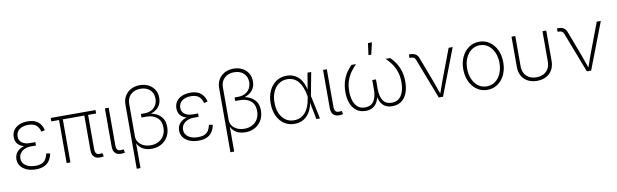

<svg xmlns="http://www.w3.org/2000/svg" viewBox="-54 -1379 7093 2206"><g transform="rotate(-10 3493.0 -276.5)"><path d="M261.2 9.8Q200.2 9.8 154.8 -9.8Q109.4 -29.3 84.2 -63.5Q59.1 -97.7 59.1 -142.1Q59.1 -174.3 72 -200.9Q85 -227.5 110.1 -247.3Q135.3 -267.1 172.4 -277.8Q209.5 -288.6 257.8 -288.6H308.1V-259.8H251.5Q209.5 -259.8 176.5 -245.4Q143.6 -231 124.5 -204.8Q105.5 -178.7 105.5 -143.1Q105.5 -93.3 147.9 -62.3Q190.4 -31.2 262.7 -31.2Q310.5 -31.2 339.8 -45.4Q369.1 -59.6 385 -85.9Q400.9 -112.3 408.7 -149.4L452.1 -141.6Q443.4 -95.7 421.1 -61.5Q398.9 -27.3 359.6 -8.8Q320.3 9.8 261.2 9.8ZM257.8 -266.1Q208.5 -266.1 173.3 -275.6Q138.2 -285.2 116 -302.7Q93.8 -320.3 83.3 -344.7Q72.8 -369.1 72.8 -398.4Q72.8 -444.8 96.2 -478.8Q119.6 -512.7 161.9 -531.2Q204.1 -549.8 260.7 -549.8Q312 -549.8 347.9 -534.2Q383.8 -518.6 406.2 -488.8Q428.7 -459 439.5 -415.5L397 -405.3Q384.3 -457 351.8 -482.9Q319.3 -508.8 260.7 -508.8Q194.3 -508.8 156.2 -479Q118.2 -449.2 117.7 -398.9Q117.7 -352.5 151.6 -325.9Q185.5 -299.3 251.5 -299.3H308.1V-266.1Z M1027.8 2Q975.1 8.3 945.1 -16.4Q915 -41 915 -97.2V-525.9H959V-104Q959 -60.5 977.5 -47.1Q996.1 -33.7 1030.8 -39.6Q1037.1 -40 1039.1 -40Q1041 -40 1044.9 -41L1053.7 -2Q1048.8 -1 1042.2 0Q1035.6 1 1027.8 2ZM620.1 0V-525.9H664.1V0ZM529.8 -502.4V-542.5H1052.7V-502.4Z M1274.9 2Q1222.2 8.3 1192.1 -16.1Q1162.1 -40.5 1162.1 -97.2V-542.5H1206.1V-104Q1206.1 -60.5 1224.6 -47.4Q1243.2 -34.2 1277.8 -39.6Q1284.2 -40 1286.1 -40.3Q1288.1 -40.5 1292 -41L1300.8 -2Q1295.4 -1 1288.8 0Q1282.2 1 1274.9 2Z M1401.9 204.1V-543.9Q1401.9 -600.6 1427.2 -643.8Q1452.6 -687 1497.8 -711.4Q1543 -735.8 1602.1 -735.8Q1659.7 -735.8 1703.9 -712.6Q1748 -689.5 1772.9 -648.7Q1797.9 -607.9 1797.9 -554.2Q1797.9 -504.9 1776.9 -469.2Q1755.9 -433.6 1720.2 -412.6Q1684.6 -391.6 1641.1 -384.8V-396.5Q1689 -391.6 1732.2 -371.6Q1775.4 -351.6 1802.7 -312Q1830.1 -272.5 1830.1 -208Q1830.1 -144.5 1802.2 -95.7Q1774.4 -46.9 1725.3 -19.3Q1676.3 8.3 1612.3 8.3Q1570.8 8.3 1536.1 -3.9Q1501.5 -16.1 1476.8 -40.8Q1452.1 -65.4 1439.9 -102.1L1445.8 -111.3V204.1ZM1608.9 -33.7Q1662.1 -33.7 1701.9 -55.7Q1741.7 -77.6 1763.9 -117.2Q1786.1 -156.7 1786.1 -208.5Q1786.1 -286.1 1738.8 -326.2Q1691.4 -366.2 1614.7 -366.2H1558.1V-407.7H1601.6Q1647 -407.7 1681.4 -426Q1715.8 -444.3 1734.9 -477.3Q1753.9 -510.3 1753.9 -553.7Q1753.9 -616.7 1711.9 -655.3Q1669.9 -693.8 1602.1 -693.8Q1532.2 -693.8 1489 -653.1Q1445.8 -612.3 1445.8 -544.4V-165Q1445.8 -127 1467 -97.2Q1488.3 -67.4 1525.1 -50.5Q1562 -33.7 1608.9 -33.7Z M2159.2 9.8Q2098.1 9.8 2052.7 -9.8Q2007.3 -29.3 1982.2 -63.5Q1957 -97.7 1957 -142.1Q1957 -174.3 1970 -200.9Q1982.9 -227.5 2008.1 -247.3Q2033.2 -267.1 2070.3 -277.8Q2107.4 -288.6 2155.8 -288.6H2206.1V-259.8H2149.4Q2107.4 -259.8 2074.5 -245.4Q2041.5 -231 2022.5 -204.8Q2003.4 -178.7 2003.4 -143.1Q2003.4 -93.3 2045.9 -62.3Q2088.4 -31.2 2160.6 -31.2Q2208.5 -31.2 2237.8 -45.4Q2267.1 -59.6 2283 -85.9Q2298.8 -112.3 2306.6 -149.4L2350.1 -141.6Q2341.3 -95.7 2319.1 -61.5Q2296.9 -27.3 2257.6 -8.8Q2218.3 9.8 2159.2 9.8ZM2155.8 -266.1Q2106.4 -266.1 2071.3 -275.6Q2036.1 -285.2 2013.9 -302.7Q1991.7 -320.3 1981.2 -344.7Q1970.7 -369.1 1970.7 -398.4Q1970.7 -444.8 1994.1 -478.8Q2017.6 -512.7 2059.8 -531.2Q2102.1 -549.8 2158.7 -549.8Q2210 -549.8 2245.8 -534.2Q2281.7 -518.6 2304.2 -488.8Q2326.7 -459 2337.4 -415.5L2294.9 -405.3Q2282.2 -457 2249.8 -482.9Q2217.3 -508.8 2158.7 -508.8Q2092.3 -508.8 2054.2 -479Q2016.1 -449.2 2015.6 -398.9Q2015.6 -352.5 2049.6 -325.9Q2083.5 -299.3 2149.4 -299.3H2206.1V-266.1Z M2495.1 204.1V-543.9Q2495.1 -600.6 2520.5 -643.8Q2545.9 -687 2591.1 -711.4Q2636.2 -735.8 2695.3 -735.8Q2752.9 -735.8 2797.1 -712.6Q2841.3 -689.5 2866.2 -648.7Q2891.1 -607.9 2891.1 -554.2Q2891.1 -504.9 2870.1 -469.2Q2849.1 -433.6 2813.5 -412.6Q2777.8 -391.6 2734.4 -384.8V-396.5Q2782.2 -391.6 2825.4 -371.6Q2868.7 -351.6 2896 -312Q2923.3 -272.5 2923.3 -208Q2923.3 -144.5 2895.5 -95.7Q2867.7 -46.9 2818.6 -19.3Q2769.5 8.3 2705.6 8.3Q2664.1 8.3 2629.4 -3.9Q2594.7 -16.1 2570.1 -40.8Q2545.4 -65.4 2533.2 -102.1L2539.1 -111.3V204.1ZM2702.1 -33.7Q2755.4 -33.7 2795.2 -55.7Q2835 -77.6 2857.2 -117.2Q2879.4 -156.7 2879.4 -208.5Q2879.4 -286.1 2832 -326.2Q2784.7 -366.2 2708 -366.2H2651.4V-407.7H2694.8Q2740.2 -407.7 2774.7 -426Q2809.1 -444.3 2828.1 -477.3Q2847.2 -510.3 2847.2 -553.7Q2847.2 -616.7 2805.2 -655.3Q2763.2 -693.8 2695.3 -693.8Q2625.5 -693.8 2582.3 -653.1Q2539.1 -612.3 2539.1 -544.4V-165Q2539.1 -127 2560.3 -97.2Q2581.5 -67.4 2618.4 -50.5Q2655.3 -33.7 2702.1 -33.7Z M3279.8 11.2Q3209.5 11.2 3157.2 -24.4Q3105 -60.1 3076.2 -123.5Q3047.4 -187 3047.4 -269.5Q3047.4 -351.6 3077.1 -414.8Q3106.9 -478 3159.7 -513.9Q3212.4 -549.8 3280.8 -549.8Q3328.1 -549.8 3365.2 -533.4Q3402.3 -517.1 3428.7 -488Q3455.1 -459 3471.9 -419.9Q3488.8 -380.9 3496.1 -334.5H3510.3L3517.6 -272.9L3575.7 0H3533.2L3476.6 -291.5Q3467.8 -338.9 3452.1 -378.4Q3436.5 -418 3413.3 -447.3Q3390.1 -476.6 3357.4 -492.7Q3324.7 -508.8 3281.7 -508.8Q3225.1 -508.8 3182.6 -478.5Q3140.1 -448.2 3116.2 -394.5Q3092.3 -340.8 3092.3 -269.5Q3092.3 -197.8 3115.5 -144Q3138.7 -90.3 3180.9 -60.3Q3223.1 -30.3 3280.3 -30.3Q3319.3 -30.3 3351.6 -44.4Q3383.8 -58.6 3408.7 -86.7Q3433.6 -114.7 3450.7 -155Q3467.8 -195.3 3476.1 -247.6L3525.4 -542.5H3568.8L3517.6 -270L3510.7 -208.5H3497.6Q3488.8 -155.8 3470 -115Q3451.2 -74.2 3423.1 -45.9Q3395 -17.6 3358.9 -3.2Q3322.8 11.2 3279.8 11.2Z M3819.8 2Q3767.1 8.3 3737.1 -16.1Q3707 -40.5 3707 -97.2V-542.5H3751V-104Q3751 -60.5 3769.5 -47.4Q3788.1 -34.2 3822.8 -39.6Q3829.1 -40 3831.1 -40.3Q3833 -40.5 3836.9 -41L3845.7 -2Q3840.3 -1 3833.7 0Q3827.1 1 3819.8 2Z M4108.4 6.3Q4047.4 6.3 4004.4 -24.4Q3961.4 -55.2 3938.5 -111.6Q3915.5 -168 3915.5 -244.6Q3915.5 -318.8 3934.3 -376Q3953.1 -433.1 3981.7 -474.4Q4010.3 -515.6 4039.1 -542.5H4092.3Q4062.5 -513.7 4032 -472.9Q4001.5 -432.1 3980.7 -376.2Q3960 -320.3 3960 -244.6Q3960 -148.4 3998.3 -91.3Q4036.6 -34.2 4109.4 -34.2Q4177.7 -34.2 4210.7 -83.3Q4243.7 -132.3 4243.7 -219.2V-329.6H4287.1V-219.2Q4287.1 -132.3 4319.3 -83.3Q4351.6 -34.2 4419.9 -34.2Q4493.7 -34.2 4531.7 -91.3Q4569.8 -148.4 4569.8 -244.6Q4569.8 -321.3 4549.1 -377.4Q4528.3 -433.6 4497.8 -473.9Q4467.3 -514.2 4437.5 -542.5H4490.7Q4519.5 -516.1 4548.1 -475.1Q4576.7 -434.1 4595.5 -376.7Q4614.3 -319.3 4614.3 -244.6Q4614.3 -168 4591.6 -111.6Q4568.8 -55.2 4525.4 -24.4Q4481.9 6.3 4420.9 6.3Q4366.7 6.3 4333.3 -15.9Q4299.8 -38.1 4282.7 -74Q4265.6 -109.9 4260.3 -149.9H4268.6Q4264.2 -108.9 4246.6 -73.2Q4229 -37.6 4195.3 -15.6Q4161.6 6.3 4108.4 6.3ZM4250.5 -618.7 4268.6 -756.8H4315.4L4282.7 -618.7Z M4961.4 0 4779.8 -472.2Q4772.5 -490.7 4758.3 -498.3Q4744.1 -505.9 4720.7 -505.9H4709V-545.9H4721.7Q4760.3 -545.9 4784.9 -531.7Q4809.6 -517.6 4821.3 -486.8L4936 -183.1Q4951.7 -142.1 4965.1 -100.8Q4978.5 -59.6 4993.7 -19.5H4979Q4994.1 -59.6 5007.6 -100.8Q5021 -142.1 5036.6 -183.1L5172.4 -542.5H5219.7L5011.2 0Z M5528.8 11.2Q5460.9 11.2 5408.2 -25.1Q5355.5 -61.5 5325.2 -124.8Q5294.9 -188 5294.9 -269.5Q5294.9 -351.1 5325.2 -414.3Q5355.5 -477.5 5408.2 -513.9Q5460.9 -550.3 5528.8 -550.3Q5596.2 -550.3 5648.9 -513.9Q5701.7 -477.5 5731.7 -414.1Q5761.7 -350.6 5761.7 -269.5Q5761.7 -188 5731.7 -124.8Q5701.7 -61.5 5649.2 -25.1Q5596.7 11.2 5528.8 11.2ZM5528.8 -29.8Q5585.4 -29.8 5627.9 -61.5Q5670.4 -93.3 5693.8 -147.7Q5717.3 -202.1 5717.3 -269.5Q5717.3 -336.4 5693.8 -390.9Q5670.4 -445.3 5627.9 -477.3Q5585.4 -509.3 5528.8 -509.3Q5472.2 -509.3 5429.7 -477.1Q5387.2 -444.8 5363.5 -390.9Q5339.8 -336.9 5339.8 -269.5Q5339.8 -202.1 5363.3 -147.7Q5386.7 -93.3 5429.2 -61.5Q5471.7 -29.8 5528.8 -29.8Z M6108.4 8.3Q6047.9 8.3 6002.2 -15.6Q5956.5 -39.6 5931.2 -83.7Q5905.8 -127.9 5905.8 -187.5V-542.5H5949.7V-189Q5949.7 -141.1 5969.5 -106Q5989.3 -70.8 6025.1 -52Q6061 -33.2 6108.4 -33.2Q6155.8 -33.2 6191.7 -52Q6227.5 -70.8 6247.3 -106Q6267.1 -141.1 6267.1 -189V-542.5H6311V-187.5Q6311 -127.9 6285.6 -83.7Q6260.3 -39.6 6214.6 -15.6Q6168.9 8.3 6108.4 8.3Z M6689.5 0 6507.8 -472.2Q6500.5 -490.7 6486.3 -498.3Q6472.2 -505.9 6448.7 -505.9H6437V-545.9H6449.7Q6488.3 -545.9 6512.9 -531.7Q6537.6 -517.6 6549.3 -486.8L6664.1 -183.1Q6679.7 -142.1 6693.1 -100.8Q6706.5 -59.6 6721.7 -19.5H6707Q6722.2 -59.6 6735.6 -100.8Q6749 -142.1 6764.6 -183.1L6900.4 -542.5H6947.8L6739.3 0Z"/></g></svg>

Font: Inter 16pt ExtraLight
Style: Regular
Weight: 250
Version: Version 4.001;git-66647c0bb